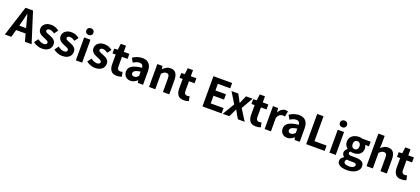

<svg xmlns="http://www.w3.org/2000/svg" viewBox="72 -2202 8537 3899"><g transform="rotate(20 4340.5 -252.5)"><path d="M-5 0 203 -653H366L573 0H428L338 -336Q324 -386 310.5 -441Q297 -496 283 -548H279Q267 -496 253.5 -441Q240 -386 226 -336L135 0ZM127 -163V-269H439V-163Z M794 12Q745 12 693.5 -7.5Q642 -27 605 -57L667 -143Q701 -118 733 -104Q765 -90 798 -90Q833 -90 849.5 -103Q866 -116 866 -138Q866 -155 851 -167.5Q836 -180 812.5 -189.5Q789 -199 764 -209Q733 -221 702 -239Q671 -257 650.5 -285Q630 -313 630 -354Q630 -422 681 -464.5Q732 -507 816 -507Q872 -507 914 -488Q956 -469 987 -445L926 -363Q899 -382 873 -393.5Q847 -405 820 -405Q789 -405 773.5 -393Q758 -381 758 -361Q758 -344 772 -333Q786 -322 809 -313Q832 -304 858 -295Q890 -283 921 -265.5Q952 -248 973 -219.5Q994 -191 994 -146Q994 -102 971 -66Q948 -30 903.5 -9Q859 12 794 12Z M1233 12Q1184 12 1132.5 -7.5Q1081 -27 1044 -57L1106 -143Q1140 -118 1172 -104Q1204 -90 1237 -90Q1272 -90 1288.5 -103Q1305 -116 1305 -138Q1305 -155 1290 -167.5Q1275 -180 1251.5 -189.5Q1228 -199 1203 -209Q1172 -221 1141 -239Q1110 -257 1089.5 -285Q1069 -313 1069 -354Q1069 -422 1120 -464.5Q1171 -507 1255 -507Q1311 -507 1353 -488Q1395 -469 1426 -445L1365 -363Q1338 -382 1312 -393.5Q1286 -405 1259 -405Q1228 -405 1212.5 -393Q1197 -381 1197 -361Q1197 -344 1211 -333Q1225 -322 1248 -313Q1271 -304 1297 -295Q1329 -283 1360 -265.5Q1391 -248 1412 -219.5Q1433 -191 1433 -146Q1433 -102 1410 -66Q1387 -30 1342.5 -9Q1298 12 1233 12Z M1529 0V-495H1665V0ZM1597 -572Q1564 -572 1542 -592.5Q1520 -613 1520 -645Q1520 -677 1542 -697.5Q1564 -718 1597 -718Q1631 -718 1652.5 -697.5Q1674 -677 1674 -645Q1674 -613 1652.5 -592.5Q1631 -572 1597 -572Z M1944 12Q1895 12 1843.5 -7.5Q1792 -27 1755 -57L1817 -143Q1851 -118 1883 -104Q1915 -90 1948 -90Q1983 -90 1999.5 -103Q2016 -116 2016 -138Q2016 -155 2001 -167.5Q1986 -180 1962.5 -189.5Q1939 -199 1914 -209Q1883 -221 1852 -239Q1821 -257 1800.5 -285Q1780 -313 1780 -354Q1780 -422 1831 -464.5Q1882 -507 1966 -507Q2022 -507 2064 -488Q2106 -469 2137 -445L2076 -363Q2049 -382 2023 -393.5Q1997 -405 1970 -405Q1939 -405 1923.5 -393Q1908 -381 1908 -361Q1908 -344 1922 -333Q1936 -322 1959 -313Q1982 -304 2008 -295Q2040 -283 2071 -265.5Q2102 -248 2123 -219.5Q2144 -191 2144 -146Q2144 -102 2121 -66Q2098 -30 2053.5 -9Q2009 12 1944 12Z M2415 12Q2325 12 2287 -40Q2249 -92 2249 -176V-387H2180V-489L2256 -495L2272 -627H2385V-495H2506V-387H2385V-177Q2385 -135 2402.5 -115.5Q2420 -96 2451 -96Q2464 -96 2477 -99Q2490 -102 2500 -106L2522 -6Q2502 0 2475 6Q2448 12 2415 12Z M2709 12Q2664 12 2631 -7.5Q2598 -27 2580 -60.5Q2562 -94 2562 -136Q2562 -214 2629 -258Q2696 -302 2844 -318Q2843 -341 2835 -359Q2827 -377 2809 -387.5Q2791 -398 2762 -398Q2729 -398 2696.5 -385Q2664 -372 2629 -352L2580 -442Q2610 -460 2643.5 -475Q2677 -490 2713 -498.5Q2749 -507 2788 -507Q2851 -507 2894 -482Q2937 -457 2959 -408.5Q2981 -360 2981 -286V0H2869L2859 -52H2856Q2824 -24 2787.5 -6Q2751 12 2709 12ZM2754 -94Q2781 -94 2801.5 -106.5Q2822 -119 2844 -140V-235Q2787 -227 2754 -214.5Q2721 -202 2707 -184.5Q2693 -167 2693 -147Q2693 -120 2710 -107Q2727 -94 2754 -94Z M3110 0V-495H3221L3231 -431H3235Q3267 -462 3305.5 -484.5Q3344 -507 3395 -507Q3475 -507 3511.5 -454Q3548 -401 3548 -308V0H3411V-291Q3411 -347 3395.5 -368.5Q3380 -390 3345 -390Q3315 -390 3294 -376.5Q3273 -363 3246 -338V0Z M3863 12Q3773 12 3735 -40Q3697 -92 3697 -176V-387H3628V-489L3704 -495L3720 -627H3833V-495H3954V-387H3833V-177Q3833 -135 3850.5 -115.5Q3868 -96 3899 -96Q3912 -96 3925 -99Q3938 -102 3948 -106L3970 -6Q3950 0 3923 6Q3896 12 3863 12Z M4265 0V-653H4669V-538H4402V-395H4629V-280H4402V-115H4679V0Z M4703 0 4857 -258 4713 -495H4859L4907 -410Q4917 -390 4928 -368.5Q4939 -347 4950 -326H4954Q4962 -347 4971.5 -368.5Q4981 -390 4989 -410L5027 -495H5169L5025 -242L5178 0H5032L4979 -87Q4968 -109 4956 -131Q4944 -153 4932 -174H4928Q4918 -153 4907.5 -131Q4897 -109 4888 -87L4845 0Z M5418 12Q5328 12 5290 -40Q5252 -92 5252 -176V-387H5183V-489L5259 -495L5275 -627H5388V-495H5509V-387H5388V-177Q5388 -135 5405.5 -115.5Q5423 -96 5454 -96Q5467 -96 5480 -99Q5493 -102 5503 -106L5525 -6Q5505 0 5478 6Q5451 12 5418 12Z M5609 0V-495H5720L5730 -408H5734Q5761 -457 5798.5 -482Q5836 -507 5874 -507Q5894 -507 5908 -504.5Q5922 -502 5932 -497L5909 -379Q5896 -382 5884.5 -384.5Q5873 -387 5857 -387Q5828 -387 5797 -366Q5766 -345 5745 -292V0Z M6095 12Q6050 12 6017 -7.5Q5984 -27 5966 -60.5Q5948 -94 5948 -136Q5948 -214 6015 -258Q6082 -302 6230 -318Q6229 -341 6221 -359Q6213 -377 6195 -387.5Q6177 -398 6148 -398Q6115 -398 6082.5 -385Q6050 -372 6015 -352L5966 -442Q5996 -460 6029.5 -475Q6063 -490 6099 -498.5Q6135 -507 6174 -507Q6237 -507 6280 -482Q6323 -457 6345 -408.5Q6367 -360 6367 -286V0H6255L6245 -52H6242Q6210 -24 6173.5 -6Q6137 12 6095 12ZM6140 -94Q6167 -94 6187.5 -106.5Q6208 -119 6230 -140V-235Q6173 -227 6140 -214.5Q6107 -202 6093 -184.5Q6079 -167 6079 -147Q6079 -120 6096 -107Q6113 -94 6140 -94Z M6507 0V-653H6644V-115H6906V0Z M7009 0V-495H7145V0ZM7077 -572Q7044 -572 7022 -592.5Q7000 -613 7000 -645Q7000 -677 7022 -697.5Q7044 -718 7077 -718Q7111 -718 7132.5 -697.5Q7154 -677 7154 -645Q7154 -613 7132.5 -592.5Q7111 -572 7077 -572Z M7456 213Q7398 213 7351 199.5Q7304 186 7276.5 158Q7249 130 7249 86Q7249 55 7267.5 29.5Q7286 4 7320 -15V-19Q7301 -32 7288 -52.5Q7275 -73 7275 -103Q7275 -130 7291 -154.5Q7307 -179 7330 -195V-199Q7304 -218 7284 -251.5Q7264 -285 7264 -328Q7264 -387 7292 -426.5Q7320 -466 7366 -486.5Q7412 -507 7465 -507Q7486 -507 7505.5 -503.5Q7525 -500 7541 -495H7720V-395H7637Q7646 -383 7652 -364Q7658 -345 7658 -324Q7658 -267 7632 -230Q7606 -193 7562.5 -175Q7519 -157 7465 -157Q7451 -157 7435.5 -159.5Q7420 -162 7403 -167Q7393 -159 7388 -150.5Q7383 -142 7383 -127Q7383 -108 7400.5 -98Q7418 -88 7459 -88H7542Q7632 -88 7680 -58.5Q7728 -29 7728 36Q7728 87 7694.5 127Q7661 167 7600 190Q7539 213 7456 213ZM7477 126Q7512 126 7539 117.5Q7566 109 7581.5 93.5Q7597 78 7597 59Q7597 34 7576.5 25.5Q7556 17 7518 17H7461Q7438 17 7422 15.5Q7406 14 7393 11Q7377 24 7369.5 37Q7362 50 7362 65Q7362 95 7393.5 110.5Q7425 126 7477 126ZM7465 -240Q7486 -240 7502.5 -250Q7519 -260 7529 -280Q7539 -300 7539 -328Q7539 -356 7529 -375Q7519 -394 7502.5 -404Q7486 -414 7465 -414Q7434 -414 7413 -392.5Q7392 -371 7392 -328Q7392 -300 7401.5 -280Q7411 -260 7427.5 -250Q7444 -240 7465 -240Z M7811 0V-703H7947V-528L7941 -436Q7970 -463 8007.5 -485Q8045 -507 8096 -507Q8176 -507 8212.5 -454Q8249 -401 8249 -308V0H8112V-291Q8112 -347 8096.5 -368.5Q8081 -390 8046 -390Q8016 -390 7995 -376.5Q7974 -363 7947 -338V0Z M8563 12Q8473 12 8435 -40Q8397 -92 8397 -176V-387H8328V-489L8404 -495L8420 -627H8533V-495H8654V-387H8533V-177Q8533 -135 8550.5 -115.5Q8568 -96 8599 -96Q8612 -96 8625 -99Q8638 -102 8648 -106L8670 -6Q8650 0 8623 6Q8596 12 8563 12Z"/></g></svg>

Font: Assistant ExtraLight
Style: Bold
Weight: 700
Version: Version 3.000